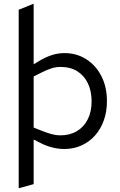

<svg xmlns="http://www.w3.org/2000/svg" viewBox="-20 -790 642 1027"><path d="M323 7Q291 7 257 -2Q223 -11 193 -27L138 -55L152 -111L202 -91Q232 -79 256 -72.5Q280 -66 302 -66Q353 -66 390.5 -88Q428 -110 449 -151Q470 -192 470 -248Q470 -302 450.5 -343.5Q431 -385 394 -408.5Q357 -432 303 -432Q280 -432 255.5 -424.5Q231 -417 200 -401L154 -378L140 -434L183 -460Q218 -482 253.5 -494Q289 -506 324 -506Q391 -506 442.5 -472.5Q494 -439 523 -381.5Q552 -324 552 -249Q552 -193 535.5 -146.5Q519 -100 488.5 -65.5Q458 -31 416 -12Q374 7 323 7ZM80 217V-738L160 -770V195Z"/></svg>

Font: REM Light
Style: Regular
Weight: 300
Designer: Octavio Pardo
Foundry: Ashler Design
Version: Version 1.005;gftools[0.9.28]